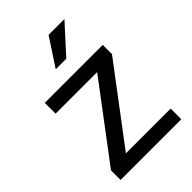

<svg xmlns="http://www.w3.org/2000/svg" viewBox="-221 -844 938 938"><g transform="rotate(-45 248.0 -375.0)"><path d="M153.3 -73.7H462.4V0H43V-66.4L334.5 -453.6H47.4V-528.3H447.8V-464.4ZM295.4 -750H404.8L273.9 -606.4H201.2Z"/></g></svg>

Font: SteelSelectRoboto
Style: Roboto-Regular
Weight: 400
Designer: Google
Version: Version 2.137; 2017